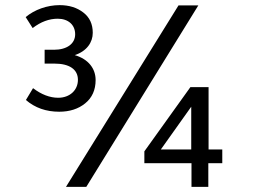

<svg xmlns="http://www.w3.org/2000/svg" viewBox="-20 -732 1078 752"><path d="M729 -314V-146.5H609.9ZM317.9 0 756.8 -710.9H679.2L238.3 0ZM795.9 0V-92.8H850.6V-146.5H796.9V-390.6H725.6L545.4 -139.2V-92.8H730V0ZM211.9 -294.4C252.4 -294.4 286.6 -305.2 313.5 -327.1C340.8 -349.1 354.5 -379.9 354.5 -418.5C354.5 -463.4 326.2 -500.5 272.9 -516.1C319.8 -531.7 343.3 -565.9 343.3 -603.5C343.3 -637.7 331.1 -664.1 306.2 -683.1C281.7 -702.1 251 -711.9 213.4 -711.9C165 -711.9 115.2 -694.3 80.6 -665L107.9 -622.1C139.6 -646.5 172.4 -658.7 206.1 -658.7C247.1 -658.7 274.4 -634.8 274.4 -597.7C274.4 -560.5 241.7 -537.1 191.4 -537.1H154.8V-482.9H193.4C251.5 -482.9 285.2 -460.4 285.2 -419.4C285.2 -378.4 252.9 -349.1 208 -349.1C175.3 -349.1 142.1 -361.8 109.4 -386.7L81.5 -340.3C117.2 -309.6 160.6 -294.4 211.9 -294.4Z"/></svg>

Font: Ride
Style: Regular
Weight: 400
Version: Version 3.000